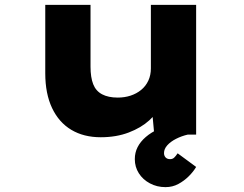

<svg xmlns="http://www.w3.org/2000/svg" viewBox="-20 -553 1001 789"><path d="M394 11Q324 11 273 -19.5Q222 -50 194 -109Q166 -168 166 -252V-533H352V-279Q352 -235 363 -207Q374 -179 399.5 -165.5Q425 -152 464 -152Q492 -152 516.5 -160Q541 -168 560 -183.5Q579 -199 589.5 -221.5Q600 -244 600 -272V-533H786V0H614L604 -108L639 -120Q627 -89 593.5 -58.5Q560 -28 509 -8.5Q458 11 394 11ZM660 216Q625 216 596 200.5Q567 185 550.5 159Q534 133 534 101Q534 74 545.5 51.5Q557 29 579 10Q601 -9 633.5 -24Q666 -39 709 -50L752 0Q726 6 703.5 17.5Q681 29 667.5 44Q654 59 654 76Q654 87 660.5 94Q667 101 679 101Q689 101 695.5 95Q702 89 710 77L786 133Q775 152 756 171Q737 190 713 203Q689 216 660 216Z"/></svg>

Font: Lexend Tera ExtraBold
Style: Regular
Weight: 800
Designer: Bonnie Shaver-Troup, Thomas Jockin
Foundry: Lexend
Version: Version 1.007